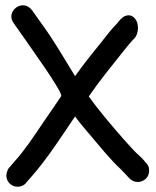

<svg xmlns="http://www.w3.org/2000/svg" viewBox="-20 -723 591 729"><path d="M47 -14C62 -14 72 -21 78 -27V-28L101 -54C159 -120 213 -204 265 -281C280 -260 297 -240 314 -220C354 -173 396 -120 439 -80C450 -69 461 -57 470 -47C479 -37 491 -32 503 -32C524 -32 546 -48 546 -73C546 -81 547 -90 536 -103L529 -111C522 -120 513 -128 498 -142C485 -154 470 -172 448 -196C406 -244 357 -301 317 -357C358 -416 404 -473 448 -528C463 -547 476 -563 490 -577C507 -594 511 -638 487 -658C472 -671 453 -663 445 -656C438 -651 433 -644 426 -636L418 -627C404 -613 392 -597 380 -582C343 -535 303 -488 265 -434C261 -441 256 -449 251 -457C208 -526 188 -564 138 -633L101 -685C65 -731 -1 -679 32 -635L68 -584C83 -561 222 -370 212 -358V-357L211 -356C190 -324 168 -293 146 -261C110 -207 72 -150 36 -111L12 -83C9 -79 4 -64 4 -57C4 -32 24 -14 47 -14Z"/></svg>

Font: Stray Cat
Style: Blk
Weight: 900
Version: Version 1.0